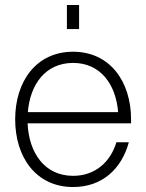

<svg xmlns="http://www.w3.org/2000/svg" viewBox="-20 -740 587 772"><path d="M274 12C391 12 469 -61 498 -168H448C424 -88 362 -33 274 -33C159 -33 96 -126 91 -244H507V-260C507 -412 422 -532 274 -532C125 -532 41 -412 41 -260C41 -108 125 12 274 12ZM92 -289C101 -401 163 -487 274 -487C384 -487 446 -401 455 -289ZM249 -623H298V-720H249Z"/></svg>

Font: Aspekta 200
Style: Regular
Weight: 200
Designer: Ivo Dolenc
Version: Version 2.000